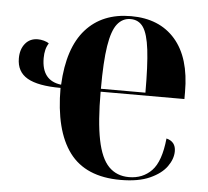

<svg xmlns="http://www.w3.org/2000/svg" viewBox="-45 -596 709 653"><g transform="rotate(5 309.5 -269.0)"><path d="M389 10Q270 10 214.5 -64.5Q159 -139 159 -284Q82 -284 45.5 -305Q9 -326 9 -372Q9 -403 25 -422.5Q41 -442 68 -442Q78 -442 89 -439Q100 -436 106 -431Q93 -412 93 -380Q93 -303 160 -295Q166 -421 222.5 -484.5Q279 -548 377 -548Q474 -548 528 -486Q582 -424 582 -307V-283H296Q296 -181 308.5 -119Q321 -57 348 -29.5Q375 -2 417 -2Q464 -2 494.5 -33.5Q525 -65 533 -144Q565 -136 565 -103Q565 -77 546.5 -51Q528 -25 489 -7.5Q450 10 389 10ZM448 -293Q448 -386 441.5 -439.5Q435 -493 419.5 -515.5Q404 -538 376 -538Q349 -538 331 -515.5Q313 -493 304.5 -439.5Q296 -386 296 -293Z"/></g></svg>

Font: Noto Serif Display Condensed
Style: Bold
Weight: 700
Width: 3
Designer: Monotype Design Team
Foundry: Monotype Imaging Inc.
Version: Version 2.009